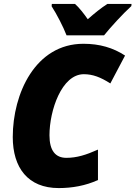

<svg xmlns="http://www.w3.org/2000/svg" viewBox="-20 -948 690 978"><path d="M319 -768H510C543 -809 606 -878 649 -917L650 -928H527C494 -907 461 -880 427 -850C410 -875 382 -911 362 -928H244L243 -916C269 -876 302 -812 319 -768ZM279 10C347 10 416 -2 479 -31V-186C419 -159 371 -144 318 -144C263 -144 232 -180 232 -259C232 -385 294 -570 407 -570C452 -570 492 -555 542 -523L617 -665C556 -705 487 -725 405 -725C160 -725 45 -471 45 -250C45 -94 122 10 279 10Z"/></svg>

Font: Noto Sans SemiCondensed Black
Style: Italic
Weight: 900
Width: 4
Italic angle: -12°
Designer: Monotype Design Team
Foundry: Monotype Imaging Inc.
Version: Version 2.013